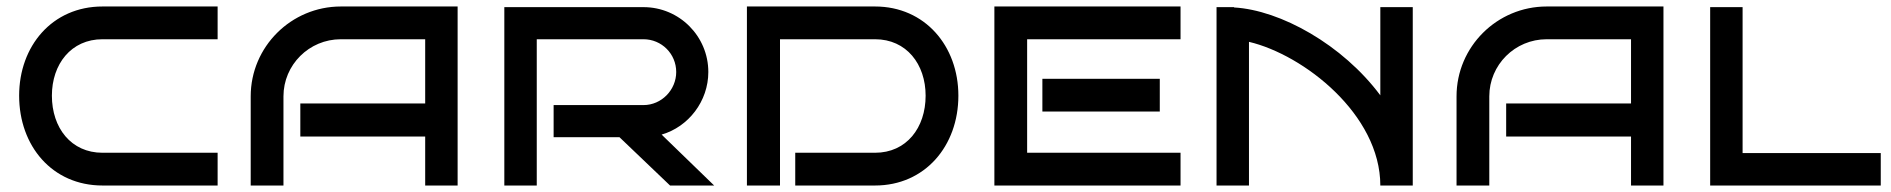

<svg xmlns="http://www.w3.org/2000/svg" viewBox="-20 -572 5832 592"><path d="M651 -101H296C199 -101 140 -178 140 -277C140 -374 199 -451 296 -451H651V-552H296C141 -552 39 -430 39 -277C39 -122 141 0 296 0H651Z M1391 -552H1031C878 -552 753 -428 753 -275V0H854V-275C854 -372 933 -451 1031 -451H1291V-253H906V-151H1291V0H1391Z M2020 -157C2103 -181 2164 -260 2164 -350C2164 -460 2075 -550 1964 -550H1535V0H1635V-451H1964C2020 -451 2065 -406 2065 -350C2065 -295 2020 -248 1964 -248H1687V-149H1890L2046 0H2182Z M2935 -277C2935 -430 2832 -552 2678 -552H2283V0H2385V-451H2678C2775 -451 2834 -374 2834 -277C2834 -178 2775 -101 2678 -101H2432V0H2678C2832 0 2935 -122 2935 -277Z M3620 -101H3147V-451H3620V-552H3046V0H3620ZM3556 -329H3194V-228H3556Z M4336 0V-550H4236V-278C4120 -434 3928 -541 3785 -549V-550H3731V0H3831V-443C4000 -403 4236 -219 4236 0Z M5109 -552H4749C4596 -552 4471 -428 4471 -275V0H4572V-275C4572 -372 4651 -451 4749 -451H5009V-253H4624V-151H5009V0H5109Z M5779 -100H5353V-550H5253V0H5779Z"/></svg>

Font: Bruno Ace SC
Style: Regular
Weight: 400
Designer: Astigmatic (AOETI)
Foundry: Astigmatic (AOETI)
Version: Version 1.000